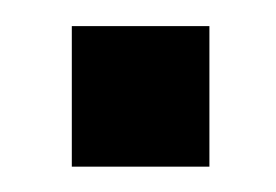

<svg xmlns="http://www.w3.org/2000/svg" viewBox="-20 -452 216 150"><path d="M36.1 -321.8V-431.6H143.6V-321.8Z"/></svg>

Font: Oswald Regular
Style: Regular
Weight: 400
Designer: Vernon Adams
Foundry: Vernon Adams
Version: 3.0; ttfautohint (v0.95) -l 8 -r 50 -G 200 -x 0 -w "G" -W -c